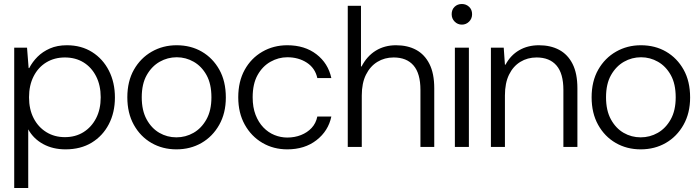

<svg xmlns="http://www.w3.org/2000/svg" viewBox="-20 -734 3498 959"><path d="M51 205V-496H115L123 -394H126Q142 -425 167.5 -450.5Q193 -476 229.5 -492Q266 -508 314 -508Q386 -508 440 -474Q494 -440 524 -381Q554 -322 554 -247Q554 -172 523.5 -113.5Q493 -55 438 -21.5Q383 12 307 12Q244 12 195.5 -14.5Q147 -41 121 -88V205ZM304 -49Q357 -49 397 -74Q437 -99 460 -143.5Q483 -188 483 -248Q483 -308 460 -353Q437 -398 397 -422.5Q357 -447 304 -447Q252 -447 211.5 -422.5Q171 -398 148 -353Q125 -308 125 -248Q125 -188 148 -143.5Q171 -99 211.5 -74Q252 -49 304 -49Z M861 12Q792 12 736.5 -20Q681 -52 648.5 -110.5Q616 -169 616 -248Q616 -328 649 -386Q682 -444 738 -476Q794 -508 862 -508Q933 -508 988 -476Q1043 -444 1075.5 -386Q1108 -328 1108 -247Q1108 -169 1075 -110.5Q1042 -52 986.5 -20Q931 12 861 12ZM861 -48Q907 -48 946.5 -70.5Q986 -93 1011 -137.5Q1036 -182 1036 -248Q1036 -315 1011.5 -359Q987 -403 947.5 -425.5Q908 -448 863 -448Q817 -448 777.5 -425.5Q738 -403 713 -359Q688 -315 688 -248Q688 -182 712.5 -137.5Q737 -93 776 -70.5Q815 -48 861 -48Z M1415 12Q1346 12 1290.5 -20.5Q1235 -53 1202.5 -111.5Q1170 -170 1170 -248Q1170 -327 1202 -385Q1234 -443 1290 -475.5Q1346 -508 1415 -508Q1502 -508 1560.5 -463Q1619 -418 1635 -344H1565Q1554 -394 1512.5 -421Q1471 -448 1415 -448Q1371 -448 1331 -425.5Q1291 -403 1266.5 -359Q1242 -315 1242 -248Q1242 -198 1256.5 -160.5Q1271 -123 1295.5 -97.5Q1320 -72 1351 -59.5Q1382 -47 1415 -47Q1452 -47 1483.5 -59.5Q1515 -72 1536.5 -95Q1558 -118 1565 -152H1635Q1620 -80 1561 -34Q1502 12 1415 12Z M1717 0V-705H1783V-402H1786Q1813 -454 1857 -481Q1901 -508 1958 -508Q2016 -508 2058.5 -485Q2101 -462 2125 -414.5Q2149 -367 2149 -293V0H2080V-285Q2080 -367 2045.5 -407Q2011 -447 1946 -447Q1901 -447 1865 -425Q1829 -403 1808 -361Q1787 -319 1787 -257V0Z M2252 0V-496H2322V0ZM2287 -611Q2266 -611 2251 -626Q2236 -641 2236 -663Q2236 -686 2250.5 -700Q2265 -714 2287 -714Q2308 -714 2323 -700Q2338 -686 2338 -663Q2338 -641 2323 -626Q2308 -611 2287 -611Z M2432 0V-496H2496L2502 -411H2505Q2530 -458 2573 -483Q2616 -508 2672 -508Q2730 -508 2773 -485Q2816 -462 2840 -414.5Q2864 -367 2864 -293V0H2794V-285Q2794 -367 2759.5 -407Q2725 -447 2660 -447Q2615 -447 2579 -425Q2543 -403 2522.5 -361Q2502 -319 2502 -257V0Z M3180 12Q3111 12 3055.5 -20Q3000 -52 2967.5 -110.5Q2935 -169 2935 -248Q2935 -328 2968 -386Q3001 -444 3057 -476Q3113 -508 3181 -508Q3252 -508 3307 -476Q3362 -444 3394.5 -386Q3427 -328 3427 -247Q3427 -169 3394 -110.5Q3361 -52 3305.5 -20Q3250 12 3180 12ZM3180 -48Q3226 -48 3265.5 -70.5Q3305 -93 3330 -137.5Q3355 -182 3355 -248Q3355 -315 3330.5 -359Q3306 -403 3266.5 -425.5Q3227 -448 3182 -448Q3136 -448 3096.5 -425.5Q3057 -403 3032 -359Q3007 -315 3007 -248Q3007 -182 3031.5 -137.5Q3056 -93 3095 -70.5Q3134 -48 3180 -48Z"/></svg>

Font: DM Sans 36pt Light
Style: Regular
Weight: 300
Designer: Colophon Foundry, Jonny Pinhorn
Foundry: Colophon Foundry
Version: Version 4.004;gftools[0.9.30]